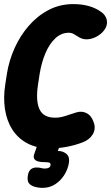

<svg xmlns="http://www.w3.org/2000/svg" viewBox="-22 -706 542 938"><path d="M223.8 19Q158.6 19 112.2 -5.4Q65.8 -29.8 38.2 -73.2Q10.6 -116.6 2.1 -173.5Q-6.4 -230.4 4 -295L12 -347Q22.4 -411.4 49.7 -471.8Q77 -532.2 118.9 -580.4Q160.8 -628.6 215.6 -657.3Q270.4 -686 336.2 -686Q420.6 -686 473.8 -646.6Q500.8 -626.2 500.7 -596.6Q500.6 -567 470.4 -541Q446 -520.8 417.1 -515.3Q388.2 -509.8 364.8 -523.6Q351.2 -532.2 339.4 -539.1Q327.6 -546 314.2 -546Q277.4 -546 248.4 -518.9Q219.4 -491.8 200.3 -446.8Q181.2 -401.8 172 -347L164 -295Q151.6 -214.6 170.6 -172.8Q189.6 -131 247.4 -131Q271.6 -131 297.6 -139.6Q323.6 -148.2 350.8 -156.8Q378.6 -165.4 402.6 -152.4Q426.6 -139.4 437.4 -103.8Q446.4 -73.2 429.9 -47.7Q413.4 -22.2 381 -10.4Q342.6 4.4 301.9 11.7Q261.2 19 223.8 19ZM186.4 211.8Q174.2 211.8 162.2 209.8Q150.2 207.8 139.2 203.6Q118.8 195 114.7 179.9Q110.6 164.8 115.4 145.8V144.8Q120.2 126 132.2 118.6Q144.2 111.2 160.6 112.4Q171.6 112.8 179.4 115.1Q187.2 117.4 197.2 117.4Q222.4 117.4 224.8 100.8Q226.2 90.8 218.4 88.4Q210.6 86 192.2 86Q178.2 86 165.4 82.9Q152.6 79.8 146.2 71.3Q139.8 62.8 144.8 48L168.4 -20H280.2L260.4 31.4Q286.2 31.4 302.9 46.2Q319.6 61 314.6 90Q309.8 120.6 292.1 148.7Q274.4 176.8 247.4 194.3Q220.4 211.8 186.4 211.8Z"/></svg>

Font: Winky Sans
Style: Italic
Weight: 400
Italic angle: -8.97852°
Designer: Simon Atzbach
Foundry: typofactur
Version: Version 1.205